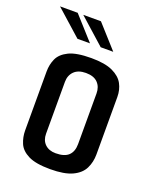

<svg xmlns="http://www.w3.org/2000/svg" viewBox="-122 -700 628 776"><g transform="rotate(20 192.0 -312.0)"><path d="M188 4Q126 4 94 -12Q62 -28 51 -54Q40 -80 40 -109V-362Q40 -392 51.5 -417.5Q63 -443 95.5 -459Q128 -475 192 -475Q251 -475 284 -459.5Q317 -444 330.5 -419Q344 -394 344 -363V-116Q344 -83 330.5 -55.5Q317 -28 283 -12Q249 4 188 4ZM187 -64Q225 -64 242.5 -81Q260 -98 260 -130V-348Q260 -376 243 -393.5Q226 -411 192 -411Q159 -411 141.5 -393.5Q124 -376 124 -348V-125Q124 -97 141 -80.5Q158 -64 187 -64ZM112 -529 1 -628H77L166 -529ZM212 -529 101 -628H177L266 -529Z"/></g></svg>

Font: Smooch Sans Thin SemiBold
Style: Regular
Weight: 600
Version: Version 1.010